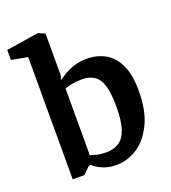

<svg xmlns="http://www.w3.org/2000/svg" viewBox="-143 -796 801 900"><g transform="rotate(-20 257.0 -345.5)"><path d="M285 8Q254 8 231 0.5Q208 -7 193 -17Q178 -27 171 -33H161L126 1H68V-609L-13 -624V-674L149 -699L182 -685V-473L176 -461L177 -456Q186 -462 205.5 -474.5Q225 -487 255 -497.5Q285 -508 322 -508Q373 -508 413.5 -485.5Q454 -463 477.5 -414Q501 -365 501 -284Q501 -185 469.5 -120Q438 -55 389 -23.5Q340 8 285 8ZM259 -64Q297 -64 323.5 -81Q350 -98 363.5 -139Q377 -180 377 -251Q377 -315 366 -353Q355 -391 330.5 -408Q306 -425 267 -425Q238 -425 215.5 -420Q193 -415 182 -411V-78Q194 -74 213.5 -69Q233 -64 259 -64Z"/></g></svg>

Font: Faustina Light SemiBold
Style: Regular
Weight: 600
Version: Version 1.200